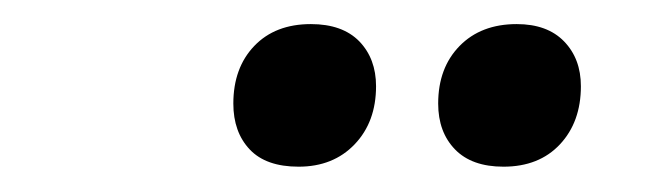

<svg xmlns="http://www.w3.org/2000/svg" viewBox="-20 -703 540 157"><path d="M224.2 -566.7Q197.5 -566.7 184.2 -580.8Q170.8 -595 170.8 -618.3Q170.8 -647.5 187.9 -665.4Q205 -683.3 234.2 -683.3Q260 -683.3 273.8 -669.2Q287.5 -655 287.5 -632.5Q287.5 -603.3 270 -585Q252.5 -566.7 224.2 -566.7ZM391.7 -566.7Q365.8 -566.7 352.1 -580.8Q338.3 -595 338.3 -618.3Q338.3 -647.5 355.8 -665.4Q373.3 -683.3 402.5 -683.3Q427.5 -683.3 441.2 -669.2Q455 -655 455 -632.5Q455 -603.3 437.9 -585Q420.8 -566.7 391.7 -566.7Z"/></svg>

Font: Familjen Grotesk Medium
Style: Italic
Weight: 500
Italic angle: -9.46201°
Designer: Anders Wikstroem, Jonas Baeckman, Matilda Gysing, Kristian Moeller
Foundry: Familjen STHLM AB
Version: Version 2.002; ttfautohint (v1.8.4.7-5d5b)